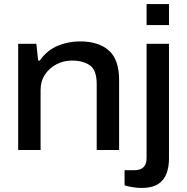

<svg xmlns="http://www.w3.org/2000/svg" viewBox="-20 -743 925 951"><path d="M706 -619V-723H817V-619ZM70 0V-526H160L169 -443H177Q213 -494 265.5 -516Q318 -538 376 -538Q467 -538 518.5 -493.5Q570 -449 570 -345V0H459V-327Q459 -396 425 -419.5Q391 -443 337 -443Q296 -443 260.5 -425Q225 -407 203 -374Q181 -341 181 -297V0ZM680 188Q659 188 636 184Q613 180 597 175V100H646Q706 100 706 40V-526H817V44Q817 83 805 116Q793 149 763.5 168.5Q734 188 680 188Z"/></svg>

Font: Archivo SemiExpanded Medium
Style: Regular
Weight: 500
Width: 6
Designer: Hector Gatti
Foundry: Omnibus-Type
Version: Version 2.001; ttfautohint (v1.8.3)